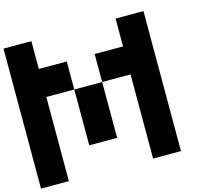

<svg xmlns="http://www.w3.org/2000/svg" viewBox="-133 -963 1467 1325"><g transform="rotate(-15 600.0 -300.0)"><path d="M398.9 -2V-400.9H598.1V-2ZM800.8 -799.8H1000V200.2H800.8V-400.9H598.1V-601.1H800.8ZM199.2 -601.1H398.9V-400.9H199.2V200.2H0V-799.8H199.2Z"/></g></svg>

Font: QuinqueFive
Style: Regular
Weight: 400
Monospace: yes
Designer: GGBotNet
Foundry: GGBotNet
Version: 1.1